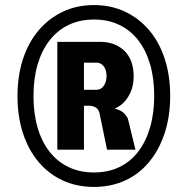

<svg xmlns="http://www.w3.org/2000/svg" viewBox="-20 -731 709 757"><path d="M350 6Q283 6 227.5 -19.5Q172 -45 132 -92.5Q92 -140 70.5 -206Q49 -272 49 -352Q49 -432 70.5 -498Q92 -564 132.5 -611.5Q173 -659 228 -685Q283 -711 350 -711Q418 -711 473 -685Q528 -659 568 -612Q608 -565 629.5 -499Q651 -433 651 -353Q651 -273 629.5 -207Q608 -141 568.5 -93Q529 -45 473.5 -19.5Q418 6 350 6ZM350 -51Q406 -51 450 -72Q494 -93 524.5 -132.5Q555 -172 571.5 -228Q588 -284 588 -353Q588 -423 571.5 -478.5Q555 -534 524.5 -573Q494 -612 450 -633Q406 -654 351 -654Q295 -654 251 -633Q207 -612 176 -572.5Q145 -533 128.5 -477.5Q112 -422 112 -352Q112 -283 128.5 -227Q145 -171 176 -132Q207 -93 251 -72Q295 -51 350 -51ZM206 -141V-566H374Q434 -566 470.5 -530.5Q507 -495 507 -429Q507 -385 486 -350.5Q465 -316 432 -303L447 -298Q462 -293 473 -280Q484 -267 485 -260L514 -141H402L373 -282Q370 -299 358.5 -306.5Q347 -314 333 -314H303L311 -324V-141ZM311 -377H360Q378 -377 389 -392.5Q400 -408 400 -431Q400 -455 389 -469.5Q378 -484 360 -484H311Z"/></svg>

Font: Nunito Sans 7pt Condensed Black
Style: Italic
Weight: 900
Width: 3
Italic angle: -9°
Designer: Vernon Adams
Foundry: Vernon Adams
Version: Version 3.101;gftools[0.9.27]